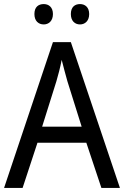

<svg xmlns="http://www.w3.org/2000/svg" viewBox="-20 -923 610 943"><path d="M149 -854C149 -820 169 -803 195 -803C219 -803 240 -820 240 -854C240 -888 219 -903 195 -903C169 -903 149 -889 149 -854ZM328 -854C328 -820 348 -803 373 -803C397 -803 418 -820 418 -854C418 -888 397 -903 373 -903C348 -903 328 -889 328 -854ZM478 0H569L328 -716H240L0 0H91L164 -222H404ZM311 -524 381 -301H187L257 -524C265 -551 276 -592 283 -629C289 -602 305 -547 311 -524Z"/></svg>

Font: Noto Sans Lao Looped SemiCondensed
Style: Regular
Weight: 400
Width: 4
Designer: Mark Frömberg, Ben Mitchell
Foundry: The Fontpad Ltd
Version: Version 1.002